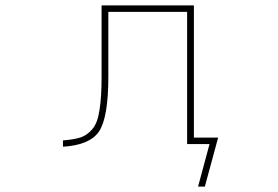

<svg xmlns="http://www.w3.org/2000/svg" viewBox="-20 -564 1040 719"><path d="M721.7 134.8 764.6 -24.4H680.7V-519.5H385.7V-276.4Q385.7 -124 350.6 -71.3Q333 -45.9 299.3 -31.7Q265.6 -17.6 215.8 -14.6V-38.1Q260.7 -42 283.2 -49.8Q307.6 -58.6 326.7 -81.5Q345.7 -104.5 352.5 -151.4Q360.4 -198.2 360.4 -276.4V-543.9H706.1V-48.8H796.9L747.1 134.8Z"/></svg>

Font: Mgen+ 1m thin
Style: Regular
Weight: 100
Designer: [Source Han Sans]
Ryoko NISHIZUKA  (kana & ideographs); Paul D. Hunt (Latin, Greek & Cyrillic); Wenlong ZHANG  (bopomofo
Version: Version 1.059.20150602